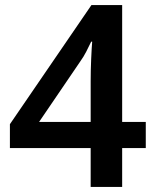

<svg xmlns="http://www.w3.org/2000/svg" viewBox="-20 -736 612 756"><path d="M554 -153H461V0H337V-153H19V-247L340 -716H461V-256H554ZM337 -416Q337 -437 337.5 -459.5Q338 -482 339 -504Q340 -526 341 -544Q342 -562 343 -572H339Q330 -553 319.5 -532.5Q309 -512 296 -494L134 -256H337Z"/></svg>

Font: Noto Sans Thai SemiBold
Style: Regular
Weight: 600
Version: Version 2.001